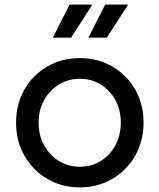

<svg xmlns="http://www.w3.org/2000/svg" viewBox="-20 -804 694 836"><path d="M328 12Q404 12 467 -24Q530 -60 567.5 -124Q605 -188 605 -270Q605 -351 568.5 -414.5Q532 -478 469 -514.5Q406 -551 328 -551Q249 -551 186 -514.5Q123 -478 86.5 -414.5Q50 -351 50 -270Q50 -189 87 -125Q124 -61 187 -24.5Q250 12 328 12ZM328 -78Q277 -78 236.5 -103Q196 -128 172 -171.5Q148 -215 148 -270Q148 -325 172 -368Q196 -411 236.5 -436Q277 -461 328 -461Q378 -461 418.5 -436Q459 -411 482.5 -368Q506 -325 506 -270Q506 -215 482.5 -171.5Q459 -128 418.5 -103Q378 -78 328 -78ZM210 -640H290L382 -784H283ZM365 -640H445L538 -784H438Z"/></svg>

Font: Plus Jakarta Sans Medium
Style: Regular
Weight: 500
Designer: Gumpita Rahayu
Foundry: Tokotype
Version: Version 2.004; ttfautohint (v1.8.3)